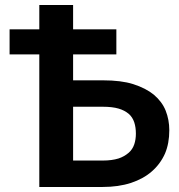

<svg xmlns="http://www.w3.org/2000/svg" viewBox="-20 -743 713 763"><path d="M270.5 -105H388.2Q424.8 -105 451.2 -113.3Q473.6 -120.6 491.7 -136.2Q506.8 -149.4 513.7 -169.9Q520 -189 520 -211.9Q520 -236.8 513.7 -256.3Q506.8 -277.3 491.7 -290.5Q474.6 -304.7 451.2 -311.5Q426.3 -318.8 388.7 -318.8H270.5ZM270.5 -423.8H388.7Q461.9 -423.8 509.3 -408.7Q559.6 -392.6 591.3 -366.7Q624 -338.9 638.2 -303.7Q652.8 -267.1 652.8 -225.6Q652.8 -172.9 635.7 -132.8Q617.2 -91.3 583.5 -62Q550.3 -32.7 500.5 -16.1Q450.7 0 388.2 0H136.2V-526.9H18.1V-626.5H136.2V-723.1H270.5V-626.5H442.4V-526.9H270.5Z"/></svg>

Font: Lato-SemiBold
Style: Bold
Weight: 500
Designer: Lukasz Dziedzic with Adam Twardoch and Botio Nikoltchev
Foundry: tyPoland Lukasz Dziedzic
Version: ""